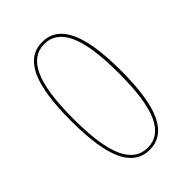

<svg xmlns="http://www.w3.org/2000/svg" viewBox="-203 -760 858 858"><g transform="rotate(-45 226.0 -331.5)"><path d="M385 -331Q385 -156 345.5 -73.5Q306 9 226 9Q146 9 107 -73.5Q68 -156 68 -331Q68 -507 107 -589.5Q146 -672 226 -672Q306 -672 345.5 -589.5Q385 -507 385 -331ZM82 -331Q82 -162 117.5 -83Q153 -4 226 -4Q299 -4 334.5 -82.5Q370 -161 370 -331Q370 -501 334.5 -580Q299 -659 226 -659Q154 -659 118 -580Q82 -501 82 -331Z"/></g></svg>

Font: Fira Sans Compressed Hair
Style: Regular
Weight: 100
Width: 1
Designer: bBox Type GmbH & Carrois Corporate GbR & Edenspiekermann AG
Foundry: bBox Type GmbH & Carrois Corporate GbR & Edenspiekermann AG
Version: Version 4.301